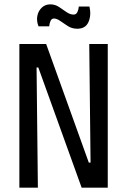

<svg xmlns="http://www.w3.org/2000/svg" viewBox="-20 -862 584 882"><path d="M69 0V-660H192L388 -115H396L390 -660H475V0H355L156 -552H148L154 0ZM335 -730Q311 -730 292 -742Q273 -754 257 -765.5Q241 -777 228 -777Q217 -777 212 -765.5Q207 -754 206 -741H157Q147 -766 151.5 -789Q156 -812 172 -827Q188 -842 211 -842Q233 -842 251 -830Q269 -818 285.5 -806.5Q302 -795 318 -795Q330 -795 335.5 -806.5Q341 -818 342 -832H391Q400 -792 386.5 -761Q373 -730 335 -730Z"/></svg>

Font: Bricolage Grotesque 12pt Condensed
Style: Regular
Weight: 400
Width: 3
Designer: Mathieu Triay
Foundry: Atelier Triay
Version: Version 1.001; ttfautohint (v1.8.4.7-5d5b);gftools[0.9.33.de